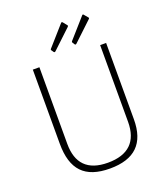

<svg xmlns="http://www.w3.org/2000/svg" viewBox="-166 -1053 1032 1179"><g transform="rotate(-20 349.5 -463.0)"><path d="M381 -934C379 -936 375 -937 372 -934L258 -805C256 -803 254 -799 258 -795L267 -782C270 -777 274 -777 279 -781L400 -895C406 -901 406 -903 402 -908ZM518 -934C517 -936 513 -937 510 -934L396 -805C394 -803 392 -799 396 -795L404 -782C407 -777 411 -777 416 -781L537 -895C544 -901 544 -903 540 -908ZM589 -224V-723H550V-222C550 -94 483 -28 349 -28C216 -28 153 -96 153 -222V-723H110V-239C110 -69 185 10 349 10C510 10 589 -67 589 -224Z"/></g></svg>

Font: United Sans Thin
Style: Regular
Weight: 100
Designer: Pablo Impallari, Rodrigo Fuenzalida (Modified by Dan O. Williams)
Version: Version 1.000;PS 001.000;hotconv 1.0.88;makeotf.lib2.5.64775